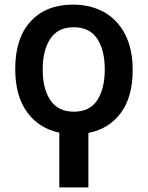

<svg xmlns="http://www.w3.org/2000/svg" viewBox="-20 -572 640 832"><path d="M237 240V3Q148 -16 97 -86.5Q46 -157 46 -274Q46 -407 113 -479.5Q180 -552 296 -552Q373 -552 431 -519.5Q489 -487 522 -423.5Q555 -360 555 -268Q555 -152 503.5 -82.5Q452 -13 363 4V240ZM300 -88Q369 -88 401.5 -138Q434 -188 434 -271Q434 -355 401 -404.5Q368 -454 299 -454Q231 -454 198 -404Q165 -354 165 -271Q165 -187 198.5 -137.5Q232 -88 300 -88Z"/></svg>

Font: Noto Sans Mono SemiBold
Style: Regular
Weight: 600
Designer: Monotype Design Team
Foundry: Monotype Imaging Inc.
Version: Version 2.014; ttfautohint (v1.8.4.7-5d5b)